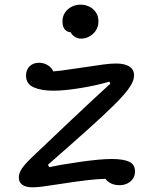

<svg xmlns="http://www.w3.org/2000/svg" viewBox="-20 -798 660 826"><path d="M61 -34.3Q61 -53.3 74.1 -72.8Q87.2 -92.2 117.2 -121Q177.2 -178.7 279.2 -274.8Q381.2 -371 454.8 -438.2L450.5 -446.8Q398 -431 327.9 -419.4Q257.8 -407.8 209.2 -407.8Q158 -407.8 125 -422.3Q92 -436.8 92 -472.7Q92 -497.2 107.2 -512.6Q122.5 -528 147.7 -528Q164.3 -528 179.2 -520.9Q194.2 -513.8 203.7 -500.6Q213.2 -487.3 213.2 -469.3L180.8 -489.7Q206.3 -489.7 243.9 -494.4Q281.5 -499.2 337.2 -507.8Q394.7 -516.7 426.3 -520.8Q458 -524.8 479.5 -524.8Q516.2 -524.8 536.4 -512Q556.7 -499.2 556.7 -474Q556.7 -454.8 544.1 -433.1Q531.5 -411.3 508.3 -385.5Q475.3 -348.8 420 -297.6Q364.7 -246.3 290.3 -180.8Q234.3 -131.5 186.3 -89.2L192 -78.7Q240.8 -89.7 326 -101.8Q411.2 -114 460.5 -114Q510.7 -114 535.8 -102.2Q560.8 -90.3 560.8 -60.3Q560.8 -42.7 551.9 -29.3Q543 -16 527.8 -8.7Q512.7 -1.3 493.5 -1.3Q466.3 -1.3 446.9 -15.2Q427.5 -29 427.5 -51.5L471.8 -29.3Q412.8 -29.3 358.8 -23.2Q304.8 -17 232 -5.5Q187.3 1.5 162.6 4.7Q137.8 7.8 119.2 7.8Q91.8 7.8 76.4 -2.7Q61 -13.3 61 -34.3ZM277.2 -708 299.5 -661.3Q276.8 -655.2 262.8 -667.2Q248.7 -679.3 248.7 -706Q248.7 -727 259.4 -743.4Q270.2 -759.8 288 -768.9Q305.8 -778 326.2 -778Q347 -778 364.8 -769.1Q382.7 -760.2 393.1 -743.9Q403.5 -727.7 403.5 -706.3Q403.5 -684 392.5 -667Q381.5 -650 364.2 -640.9Q347 -631.8 328.5 -631.8Q312.5 -631.8 298.9 -641.7Q285.3 -651.5 279.2 -669Q273 -686.5 277.2 -708Z"/></svg>

Font: Monaspace Radon Var
Style: Regular
Weight: 400
Designer: Riley Cran and the Lettermatic Team
Version: Version 1.000 (Monaspace Radon Var)